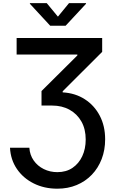

<svg xmlns="http://www.w3.org/2000/svg" viewBox="-20 -965 726 1201"><path d="M42.5 -41H163.6Q166.5 4.4 190.7 38.8Q214.8 73.2 253.7 92.5Q292.5 111.8 338.9 111.8Q394 111.8 433.6 85Q473.1 58.1 494.6 12Q516.1 -34.2 516.1 -92.3Q516.1 -157.2 489.3 -204.8Q462.4 -252.4 415 -278.6Q367.7 -304.7 306.2 -304.7H239.7V-395.5L463.9 -618.2V-624H84V-727.5H619.1V-640.6L372.1 -394V-387.2Q450.7 -382.8 510.5 -344.2Q570.3 -305.7 604 -241.2Q637.7 -176.8 637.7 -93.8Q637.7 -26.9 616 29.8Q594.2 86.4 554.4 127.9Q514.6 169.4 459.7 192.4Q404.8 215.3 338.4 215.3Q256.8 215.3 190.9 182.4Q125 149.4 85.7 91.8Q46.4 34.2 42.5 -41ZM272.5 -945.3 342.3 -860.8 411.6 -945.3H518.1V-941.4L390.6 -804.2H293.9L167 -941.4V-945.3Z"/></svg>

Font: Inter
Style: 540
Weight: 540
Designer: Rasmus Andersson
Foundry: rsms
Version: Version 4.001;git-66647c0bb